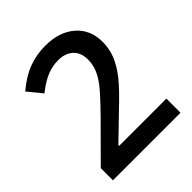

<svg xmlns="http://www.w3.org/2000/svg" viewBox="-201 -848 972 972"><g transform="rotate(-45 285.5 -362.0)"><path d="M527.8 0H43.9V-86.9L228 -272Q309.6 -355.5 336.2 -390.4Q362.8 -425.3 375 -456.1Q387.2 -486.8 387.2 -522Q387.2 -570.3 358.2 -598.1Q329.1 -626 277.8 -626Q236.8 -626 198.5 -610.8Q160.2 -595.7 109.9 -556.2L47.9 -631.8Q107.4 -682.1 163.6 -703.1Q219.7 -724.1 283.2 -724.1Q382.8 -724.1 442.9 -672.1Q502.9 -620.1 502.9 -532.2Q502.9 -483.9 485.6 -440.4Q468.3 -397 432.4 -350.8Q396.5 -304.7 313 -226.1L189 -106V-101.1H527.8Z"/></g></svg>

Font: JBL Sans
Style: Semibold
Weight: 600
Version: Version 1.10